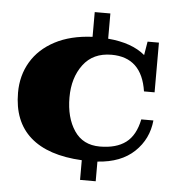

<svg xmlns="http://www.w3.org/2000/svg" viewBox="-49 -625 703 758"><g transform="rotate(5 302.0 -245.5)"><path d="M358 9V87H296V9Q161 2 91.5 -59.5Q22 -121 22 -235Q22 -303 54 -357Q86 -411 147.5 -443.5Q209 -476 296 -480V-578H358V-478Q453 -470 505 -426L514 -480H559V-283H517Q497 -416 377 -416Q304 -416 265 -364Q226 -312 226 -234Q226 -154 260.5 -102.5Q295 -51 362 -51Q427 -51 465 -79.5Q503 -108 516 -172H564Q557 -98 504 -47.5Q451 3 358 9Z"/></g></svg>

Font: Taviraj Black
Style: Regular
Weight: 900
Designer: Katatrad Team
Foundry: CadsonDemak
Version: Version 1.030